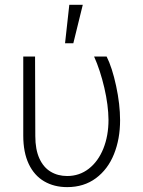

<svg xmlns="http://www.w3.org/2000/svg" viewBox="-20 -764 593 794"><path d="M125 -530.3 126 -201.2Q126 -146 142.8 -108.9Q159.7 -71.8 189.5 -54Q219.2 -36.1 257.8 -36.1Q308.6 -36.1 347.4 -66.4Q386.2 -96.7 407.5 -149.7Q428.7 -202.6 428.7 -268.6Q428.2 -328.6 411.4 -401.1Q394.5 -473.6 369.1 -530.3H420.9Q443.8 -484.9 460.2 -408.7Q476.6 -332.5 476.6 -266.6Q476.6 -189.5 451.4 -126.7Q426.3 -64 376.7 -27.1Q327.1 9.8 257.8 9.8Q203.6 9.8 162.6 -14.2Q121.6 -38.1 98.9 -85.9Q76.2 -133.8 76.2 -203.1V-530.3ZM266.6 -744.1H322.3L283.2 -585H249Z"/></svg>

Font: Pretendard GOV ExtraLight
Style: Regular
Weight: 200
Designer: Base glyphs from Inter by Rasmus Andersson; Hangeul glyphs from Noto Sans CJK(Source Han Sans) by Jang Soo-young and Kan
Foundry: Kil Hyung-jin
Version: Version 1.309